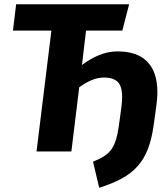

<svg xmlns="http://www.w3.org/2000/svg" viewBox="-20 -713 792 904"><path d="M418 48Q449 36 470 22.5Q491 9 504.5 -10Q518 -29 526 -55Q534 -81 539 -116L552 -212Q555 -236 555 -256Q555 -309 533 -328.5Q511 -348 471 -348Q439 -348 408.5 -334.5Q378 -321 353 -302L316 0H152L222 -569H41L56 -693H588L556 -569H385L366 -407Q404 -436 446.5 -453.5Q489 -471 534 -471Q577 -471 611.5 -460Q646 -449 670.5 -425.5Q695 -402 708 -365.5Q721 -329 721 -278Q721 -263 719.5 -247Q718 -231 716 -214L703 -120Q694 -57 676 -10.5Q658 36 627.5 70Q597 104 552.5 128Q508 152 447 171Z"/></svg>

Font: Szlgxwxxxixliatcpuztgldltzi
Style: Regular
Weight: 700
Italic angle: -8°
Designer: Carrois Corporate & Edenspiekermann
Foundry: Carrois Corporate GbR & Edenspiekermann AG
Version: Version 2.001